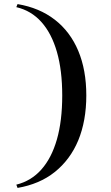

<svg xmlns="http://www.w3.org/2000/svg" viewBox="-20 -835 543 941"><path d="M66 86 60 70Q133 52 183 -4.5Q233 -61 259 -152Q285 -243 285 -367Q285 -490 259 -580.5Q233 -671 183 -727Q133 -783 60 -800L66 -815Q173 -797 248.5 -738.5Q324 -680 363.5 -586Q403 -492 403 -367Q403 -305 393 -249.5Q383 -194 363.5 -147Q344 -100 315 -61Q286 -22 248.5 8Q211 38 165 57.5Q119 77 66 86Z"/></svg>

Font: Kalnia
Style: Regular
Weight: 400
Designer: Frida Medrano
Foundry: Frida Medrano
Version: Version 1.105